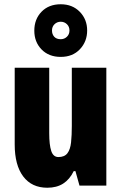

<svg xmlns="http://www.w3.org/2000/svg" viewBox="-20 -964 569 901"><path d="M479 -646V-93H353L334 -161H326Q307 -122 276.5 -102.5Q246 -83 202 -83Q129 -83 89 -136Q49 -189 49 -286V-646H211V-339Q211 -284 220.5 -255.5Q230 -227 254 -227Q283 -227 296.5 -245Q310 -263 313.5 -296Q317 -329 317 -373V-646ZM265 -697Q209 -697 175 -732Q141 -767 141 -820Q141 -874 175 -909Q209 -944 265 -944Q320 -944 354.5 -908.5Q389 -873 389 -821Q389 -769 355 -733Q321 -697 265 -697ZM265 -780Q282 -780 294 -791.5Q306 -803 306 -821Q306 -839 294 -850.5Q282 -862 265 -862Q248 -862 236 -850.5Q224 -839 224 -821Q224 -803 234.5 -791.5Q245 -780 265 -780Z"/></svg>

Font: Noto Sans Kannada UI ExtraCondensed Black
Style: Regular
Weight: 900
Width: 2
Designer: Jelle Bosma - Monotype Design Team
Foundry: Monotype Imaging Inc.
Version: Version 2.005; ttfautohint (v1.8.4.7-5d5b)